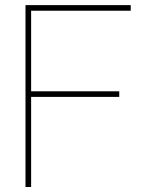

<svg xmlns="http://www.w3.org/2000/svg" viewBox="-20 -748 572 768"><path d="M82 0V-727.5H502.9V-705.1H104.5V-382.8H457V-360.4H104.5V0Z"/></svg>

Font: Inter Display Thin
Style: Regular
Weight: 100
Designer: Rasmus Andersson
Foundry: rsms
Version: Version 4.000;git-a52131595